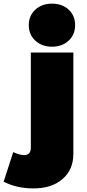

<svg xmlns="http://www.w3.org/2000/svg" viewBox="-115 -837 483 1060"><path d="M-95.2 167 -42 2.9 -37.1 4.9Q-6.3 19 16.1 19Q35.2 20 45.2 9.8Q55.2 -0.5 55.2 -21V-546.9H290V12.2Q290 100.6 229.2 152.3Q168.5 204.1 67.9 203.1Q-20.5 203.1 -90.8 168ZM171.9 -816.9Q228.5 -816.9 264.2 -783.7Q299.8 -750.5 299.8 -698.2Q299.8 -646 263.9 -612.5Q228 -579.1 171.9 -579.1Q116.2 -579.1 80.1 -612.5Q43.9 -646 43.9 -698.2Q43.9 -750.5 80.1 -783.7Q116.2 -816.9 171.9 -816.9Z"/></svg>

Font: Trueno UltraBlack
Style: Regular
Weight: 950
Designer: Julieta Ulanovsky
Foundry: Julieta Ulanovsky
Version: Version 3.001b | FøM Fix